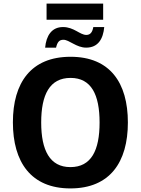

<svg xmlns="http://www.w3.org/2000/svg" viewBox="-20 -1042 787 1072"><path d="M240 -932H556V-1022H240ZM232 -776H293C300 -806 310 -820 334 -820C367 -820 406 -776 461 -776C528 -776 556 -825 562 -891H501C496 -863 485 -847 462 -847C426 -847 393 -891 332 -891C268 -891 238 -842 232 -776ZM694 -358C694 -580 594 -725 374 -725C153 -725 52 -580 52 -359C52 -137 153 10 373 10C594 10 694 -137 694 -358ZM210 -358C210 -513 257 -607 374 -607C490 -607 536 -513 536 -358C536 -203 490 -109 373 -109C258 -109 210 -203 210 -358Z"/></svg>

Font: Noto Sans Display
Style: Bold
Weight: 700
Designer: Monotype Design Team
Foundry: Monotype Imaging Inc.
Version: Version 1.900